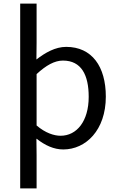

<svg xmlns="http://www.w3.org/2000/svg" viewBox="-20 -816 660 1065"><path d="M92 -796V229H183V45L182 -47C231 -9 279 13 331 13C456 13 567 -94 567 -280C567 -447 490 -556 347 -556C287 -556 231 -524 182 -486L183 -579V-796ZM183 -405C236 -454 283 -480 329 -480C432 -480 472 -399 472 -279C472 -144 406 -63 316 -63C280 -63 232 -78 183 -120Z"/></svg>

Font: Kinto Sans
Style: Regular
Weight: 400
Designer: Authors: Ryoko NISHIZUKA  (kana & ideographs); Paul D. Hunt (Latin, Greek & Cyrillic); Wenlong ZHANG  (bopomofo); Sandol
Foundry: Adobe Systems Incorporated, ookami Inc.
Version: Version 0.001